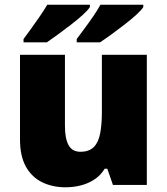

<svg xmlns="http://www.w3.org/2000/svg" viewBox="-20 -786 710 816"><path d="M604 -553V0H460L436 -69H425Q408 -41 381.5 -23.5Q355 -6 323.5 2Q292 10 258 10Q204 10 160 -11Q116 -32 90.5 -77Q65 -122 65 -193V-553H256V-251Q256 -197 271.5 -169Q287 -141 322 -141Q358 -141 378 -160.5Q398 -180 405.5 -218Q413 -256 413 -311V-553ZM589 -756Q581 -743 559 -723Q537 -703 508.5 -681Q480 -659 452.5 -639Q425 -619 405 -606H306V-620Q320 -639 339 -664.5Q358 -690 376.5 -717Q395 -744 407 -766H589ZM362 -756Q354 -743 332 -723Q310 -703 281.5 -681Q253 -659 225.5 -639Q198 -619 179 -606H80V-620Q94 -639 112.5 -664.5Q131 -690 149.5 -717Q168 -744 181 -766H362Z"/></svg>

Font: Noto Sans Hebrew Black
Style: Regular
Weight: 900
Designer: Monotype Design Team
Foundry: Monotype Imaging Inc.
Version: Version 2.003